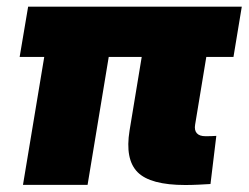

<svg xmlns="http://www.w3.org/2000/svg" viewBox="-20 -542 729 563"><path d="M523.4 0.5Q420.9 0.5 383.5 -37.1Q346.2 -74.7 359.9 -159.2L413.6 -484.4H603L552.2 -176.8Q549.3 -160.2 557.1 -151.4Q564.9 -142.6 582.5 -142.6Q588.9 -142.6 599.1 -142.8Q609.4 -143.1 614.3 -143.6L597.2 -2.4Q583 -1.5 562.3 -0.5Q541.5 0.5 523.4 0.5ZM47.4 0 127.9 -484.4H316.9L236.8 0ZM37.6 -375 62.5 -522.5H689L664.6 -375Z"/></svg>

Font: Inter 28pt Black
Style: Italic
Weight: 900
Italic angle: -9.3988°
Designer: Rasmus Andersson
Foundry: rsms
Version: Version 4.001;git-66647c0bb